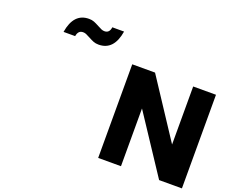

<svg xmlns="http://www.w3.org/2000/svg" viewBox="-139 -1126 1615 1353"><g transform="rotate(20 668.5 -449.5)"><path d="M1337 0H1166L880 -433V0H709V-702H880L1166 -267V-702H1337ZM176 -751Q200 -899 314 -899Q336 -899 352.5 -892.5Q369 -886 393 -873Q411 -863 422 -858.5Q433 -854 445 -854Q482 -854 488 -899H576Q552 -751 438 -751Q416 -751 399.5 -757.5Q383 -764 359 -777Q341 -787 330 -791.5Q319 -796 307 -796Q270 -796 263 -751Z"/></g></svg>

Font: MSTAGE
Style: Bold
Weight: 700
Designer: Ninad Kale (Devanagari), Jonny Pinhorn (Latin)
Foundry: Indian Type Foundry
Version: 4.004